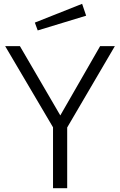

<svg xmlns="http://www.w3.org/2000/svg" viewBox="-20 -983 626 1003"><path d="M503 -742 295 -380 84 -742H7L257 -318V0H331V-317L580 -742ZM162 -865 177 -824 430 -901 409 -963Z"/></svg>

Font: Cheyenne Sans Light
Style: Regular
Weight: 300
Designer: The Public Sans project authors (U.S. Web Design System), Libre Franklin designed by Pablo Impallari and Rodrigo Fuenzal
Foundry: The Cheyenne Sans Project Authors
Version: Version 2.007